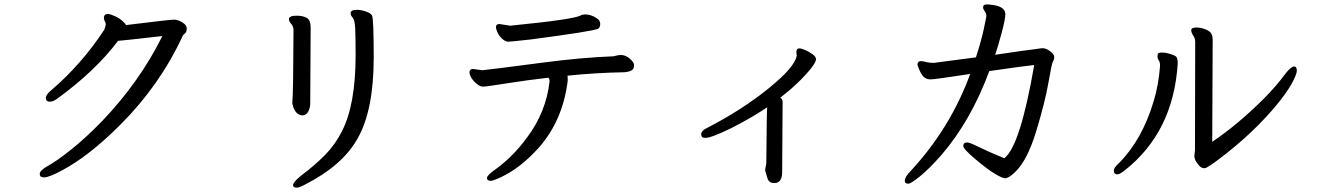

<svg xmlns="http://www.w3.org/2000/svg" viewBox="-20 -777 6040 880"><path d="M181.2 36.1Q162.1 36.1 162.1 20Q162.1 3.9 201.2 -17.6Q240.2 -39.1 306.2 -91.6Q372.1 -144 448.2 -222.2Q620.1 -401.9 724.1 -611.8Q532.2 -589.8 521 -589.8Q417 -451.2 240.2 -323.2Q223.1 -311 209 -311Q189.9 -311 189.9 -328.1Q189.9 -341.8 211.9 -360.8Q355 -482.9 458 -641.1Q462.9 -652.8 464.8 -666Q464.8 -671.9 460.4 -679.4Q456.1 -687 456.1 -694.8Q456.1 -712.9 475.1 -712.9Q484.9 -712.9 506.8 -702.9Q528.8 -692.9 543 -679.4Q557.1 -666 557.1 -662.1Q759.8 -687 776.9 -687Q794.9 -687 815.4 -674.6Q835.9 -662.1 835.9 -647Q835.9 -630.9 827.9 -624Q819.8 -617.2 817.9 -613.8Q713.9 -388.2 534.2 -208Q386.2 -59.1 258.8 6.8Q204.1 36.1 181.2 36.1Z M1369.1 -248Q1331.1 -248 1319.8 -303.2V-308.1Q1324.2 -344.2 1325.2 -639.2Q1325.2 -655.8 1314.7 -667.5Q1304.2 -679.2 1304.2 -689Q1304.2 -705.1 1339.8 -705.1Q1368.2 -705.1 1386 -695.1Q1403.8 -685.1 1403.8 -650.9L1401.9 -301.8Q1401.9 -285.2 1394 -268.1Q1386.2 -251 1369.1 -248ZM1339.8 83Q1323.2 83 1323.2 71.8Q1323.2 58.1 1358.9 28.8Q1421.9 -18.1 1469 -65.9Q1516.1 -113.8 1546.9 -174.8Q1609.9 -295.9 1609.9 -524.9Q1609.9 -611.8 1607.9 -648.4Q1606 -685.1 1596.4 -696Q1586.9 -707 1586.9 -716.8Q1586.9 -731.9 1615.2 -731.9Q1634.8 -731.9 1657 -724.4Q1679.2 -716.8 1685.1 -706.1Q1692.9 -689 1692.9 -513.2Q1692.9 -269 1617.2 -139.2Q1547.9 -18.1 1381.8 66.9Q1353 83 1339.8 83Z M2229 51.8Q2211.9 51.8 2211.9 38.8Q2211.9 25.9 2254.9 -3.9Q2333 -61 2395 -146Q2482.9 -262.2 2499 -404.8Q2499 -415 2493.2 -420.9Q2398.9 -410.2 2303 -395Q2207 -379.9 2194.8 -379.9Q2181.2 -379.9 2166 -391.8Q2150.9 -403.8 2141.4 -418.9Q2131.8 -434.1 2131.8 -445.8Q2131.8 -460.9 2147.9 -460.9L2190.9 -455.1Q2215.8 -457 2469.2 -490.2Q2642.1 -513.2 2792 -519Q2798.8 -520 2806.9 -522.5Q2814.9 -524.9 2826.2 -524.9Q2848.1 -524.9 2867.2 -507.6Q2886.2 -490.2 2886.2 -479Q2886.2 -459 2872.1 -452.9Q2857.9 -446.8 2839.8 -445.8Q2712.9 -443.8 2581.1 -430.2Q2582 -429.2 2582 -407.2Q2560.1 -227.1 2451.2 -102.1Q2367.2 -7.8 2275.9 35.2Q2240.2 51.8 2229 51.8ZM2310.1 -585.9Q2295.9 -585.9 2281.5 -599.4Q2267.1 -612.8 2260 -628.9Q2252.9 -645 2252.9 -651.9Q2252.9 -667 2269 -667L2317.9 -659.2Q2609.9 -688 2641.1 -706.1Q2646 -709 2650.4 -709.5Q2654.8 -710 2661.1 -710.9Q2689.9 -710.9 2715.8 -692.9Q2731 -683.1 2731 -667Q2731 -649.9 2720.2 -645Q2698.2 -633.8 2413.1 -596.2Q2318.8 -585.9 2310.1 -585.9Z M3528.8 62Q3504.9 62 3498 41.5Q3491.2 21 3486.8 3.9Q3486.8 -2 3492.2 -26.9Q3494.1 -265.1 3496.1 -285.2Q3422.9 -235.8 3332 -189.9Q3240.2 -145 3212.9 -145Q3193.8 -145 3193.8 -161.1Q3193.8 -178.2 3221.2 -190.9Q3381.8 -273.9 3502.4 -371.6Q3623 -469.2 3631.8 -522L3629.9 -538.1Q3629.9 -555.2 3644 -555.2Q3652.8 -555.2 3670.4 -547.6Q3688 -540 3704.1 -528.6Q3720.2 -517.1 3720.2 -504.9Q3720.2 -494.1 3698.2 -464.8Q3644 -397 3556.2 -329.1Q3566.9 -324.2 3566.9 -308.1L3564.9 12.2Q3564.9 62 3528.8 62Z M4143.1 64.9Q4127 64.9 4127 51.8Q4127 34.2 4152.8 7.8Q4335 -188 4426.8 -438Q4264.2 -413.1 4245.1 -413.1Q4223.1 -413.1 4210 -428.5Q4196.8 -443.8 4185.1 -480Q4185.1 -495.1 4199.2 -497.1Q4210 -497.1 4231 -491.2Q4246.1 -488.8 4259.8 -488.8L4453.1 -514.2Q4478 -591.8 4489.5 -646Q4501 -700.2 4501 -704.1Q4501 -708 4499 -714.6Q4497.1 -721.2 4491.5 -728.5Q4485.8 -735.8 4485.8 -743.2Q4485.8 -756.8 4502.9 -756.8Q4513.2 -756.8 4532.2 -753.9Q4587.9 -746.1 4587.9 -710.9Q4587.9 -689.9 4570.6 -625Q4553.2 -560.1 4541 -525.9Q4653.8 -543 4756.8 -556.2Q4774.9 -556.2 4793.5 -542Q4812 -527.8 4812 -515.9Q4812 -503.9 4806.4 -496.3Q4800.8 -488.8 4785.4 -398.9Q4770 -309.1 4728.5 -173.1Q4687 -37.1 4628.9 15.1Q4602.1 40 4586.9 40Q4574.2 40 4540.5 20Q4506.8 0 4450.9 -47.1Q4395 -94.2 4395 -107.9Q4395 -124 4413.1 -124Q4424.8 -124 4465.8 -103.5Q4506.8 -83 4583 -51.8Q4655.8 -106.9 4720.2 -479Q4686 -476.1 4514.2 -451.2Q4430.2 -224.1 4295.9 -67.9Q4238.8 -2.9 4196.8 31Q4154.8 64.9 4143.1 64.9Z M5101.1 22Q5085 22 5085 4.9Q5085 -8.8 5107.9 -28.8Q5215.8 -137.2 5268.1 -314.9Q5290 -386.2 5296.9 -475.1Q5296.9 -492.2 5291 -500.5Q5285.2 -508.8 5285.2 -518.1Q5285.2 -524.9 5287.1 -530.5Q5289.1 -536.1 5308.1 -536.1Q5323.2 -536.1 5343 -530Q5362.8 -523.9 5370.4 -517.6Q5377.9 -511.2 5377.9 -485.8Q5357.9 -170.9 5133.8 4.9Q5111.8 22 5101.1 22ZM5501 -5.9Q5485.8 -5.9 5475.1 -19Q5454.1 -43 5454.1 -61L5457 -89.8L5458 -583Q5458 -601.1 5449 -614Q5439.9 -627 5439.9 -638.9Q5439.9 -650.9 5464.8 -650.9Q5483.9 -650.9 5505.4 -642.3Q5526.9 -633.8 5532.5 -621.8Q5538.1 -609.9 5538.1 -595.2L5536.1 -127Q5655.8 -208 5773.9 -326.2Q5832 -384.8 5875 -443.8Q5898.9 -472.2 5911.1 -472.2Q5923.8 -472.2 5923.8 -453.1Q5923.8 -439 5906 -404.1Q5888.2 -369.1 5850.1 -319.6Q5812 -270 5749.5 -206.1Q5687 -142.1 5601.1 -74Q5515.1 -5.9 5501 -5.9Z"/></svg>

Font: LXGW WenKai Mono GB Screen
Style: Regular
Weight: 400
Monospace: yes
Designer: LXGW / Fontworks Inc.
Foundry: LXGW / Fontworks Inc.
Version: Version 1.510;January 18,2025